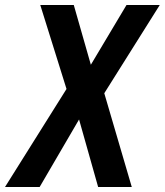

<svg xmlns="http://www.w3.org/2000/svg" viewBox="-22 -745 656 765"><path d="M243 -390.5 138.5 -725H272L340 -487L482 -725H614.5L393.5 -373.5L503 0H369L293 -269L136 0H-2Z"/></svg>

Font: JuliaMono
Style: Bold Italic
Weight: 700
Italic angle: -9°
Monospace: yes
Designer: cormullion
Foundry: corm
Version: Version 0.057; ttfautohint (v1.8.4)